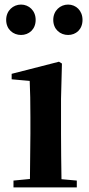

<svg xmlns="http://www.w3.org/2000/svg" viewBox="-20 -820 389 840"><path d="M72 -667C106 -667 136 -691 136 -733C136 -774 106 -800 72 -800C38 -800 7 -774 7 -733C7 -691 38 -667 72 -667ZM278 -667C312 -667 341 -691 341 -733C341 -774 312 -800 278 -800C244 -800 213 -774 213 -733C213 -691 244 -667 278 -667ZM110 0H316V-30L249 -36C248 -94 247 -180 247 -235V-388L251 -542L238 -550L31 -497V-473L110 -466C112 -418 113 -375 113 -308V-235L111 -37L39 -30V0Z"/></svg>

Font: Noto Serif CJK TC
Style: Bold
Weight: 700
Designer: Ryoko NISHIZUKA 西塚涼子 (kana & ideographs); Frank Grießhammer (Latin, Greek & Cyrillic); Wenlong ZHANG 张文龙 (bopomofo); San
Foundry: Adobe
Version: Version 2.001;hotconv 1.1.0;makeotfexe 2.6.0